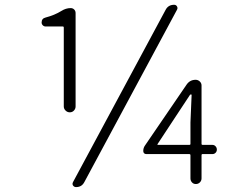

<svg xmlns="http://www.w3.org/2000/svg" viewBox="-20 -762 1040 795"><path d="M293 -321.3Q293 -311.5 286.1 -304.2Q279.3 -296.9 269 -296.9Q258.8 -296.9 251.5 -304.2Q244.1 -311.5 244.1 -321.3V-647.5Q244.1 -652.3 240.2 -652.3H168.9Q162.1 -652.3 157.2 -657.2Q152.3 -662.1 152.3 -668.9Q152.3 -685.5 168.9 -689.5Q206.1 -699.2 234.4 -716.8Q252.9 -728.5 272.5 -728.5Q281.2 -728.5 287.1 -722.7Q293 -716.8 293 -708ZM666 -721.7Q676.8 -742.2 701.2 -742.2Q709 -742.2 712.9 -735.4Q716.8 -728.5 712.9 -721.7L329.1 -7.8Q318.4 12.7 294.9 12.7Q287.1 12.7 282.2 5.9Q280.3 2.9 280.3 -1Q280.3 -3.9 282.2 -7.8ZM632.8 -166Q629.9 -162.1 634.8 -162.1H763.7Q768.6 -162.1 768.6 -166V-254.9L773.4 -368.2Q773.4 -371.1 771 -371.1Q768.6 -371.1 766.6 -369.1L708 -280.3ZM859.4 -162.1Q867.2 -162.1 872.6 -156.2Q877.9 -150.4 877.9 -142.6Q877.9 -134.8 872.6 -129.4Q867.2 -124 859.4 -124H818.4Q814.5 -124 814.5 -119.1V-23.4Q814.5 -13.7 807.6 -6.8Q800.8 0 791 0Q781.2 0 774.9 -6.8Q768.6 -13.7 768.6 -23.4V-119.1Q768.6 -124 763.7 -124H585.9Q580.1 -124 576.7 -127.4Q573.2 -130.9 573.2 -136.7Q573.2 -149.4 580.1 -159.2L752.9 -412.1Q766.6 -431.6 790 -431.6Q799.8 -431.6 807.1 -424.8Q814.5 -418 814.5 -408.2V-166Q814.5 -162.1 818.4 -162.1Z"/></svg>

Font: Gen Jyuu Gothic L Monospace Light
Style: Regular
Weight: 300
Designer: [Source Han Sans]
Ryoko NISHIZUKA  (kana & ideographs); Paul D. Hunt (Latin, Greek & Cyrillic); Wenlong ZHANG  (bopomofo
Version: Version 1.002.20150607